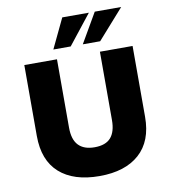

<svg xmlns="http://www.w3.org/2000/svg" viewBox="-100 -1026 1000 1123"><g transform="rotate(-10 400.5 -465.0)"><path d="M401 11Q247 11 163 -64Q79 -139 79 -284V-705H273V-299Q273 -228 305.5 -194Q338 -160 401 -160Q467 -160 497.5 -195Q528 -230 528 -299V-705H722V-284Q722 -140 637.5 -64.5Q553 11 401 11ZM262 -765 346 -941H504L365 -765ZM437 -765 539 -941H696L540 -765Z"/></g></svg>

Font: Nunito Sans 6pt Black
Style: Regular
Weight: 900
Version: Version 3.101;gftools[0.9.27]